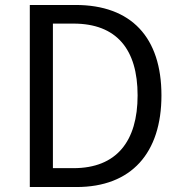

<svg xmlns="http://www.w3.org/2000/svg" viewBox="-20 -753 727 773"><path d="M100 0H288C509 0 630 -137 630 -369C630 -602 509 -733 284 -733H100ZM193 -76V-658H276C449 -658 534 -555 534 -369C534 -184 449 -76 276 -76Z"/></svg>

Font: Squished Noto Sans CJK JP Regular
Style: Regular
Weight: 400
Designer: Ryoko NISHIZUKA (kana & ideographs); Paul D. Hunt (Latin, Greek & Cyrillic); Wenlong ZHANG (bopomofo); Sandoll Communica
Foundry: Adobe Systems Incorporated
Version: Version 1.004;PS 1.004;hotconv 1.0.82;makeotf.lib2.5.63406